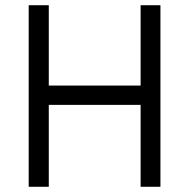

<svg xmlns="http://www.w3.org/2000/svg" viewBox="-20 -716 725 736"><path d="M519 0H595V-696H519V-388H167V-696H90V0H167V-314H519Z"/></svg>

Font: TitilliumText22L
Style: 400 wt
Weight: 400
Designer: Campivisivi
Foundry: Campivisivi
Version: 1.000